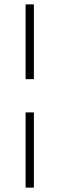

<svg xmlns="http://www.w3.org/2000/svg" viewBox="-20 -627 272 878"><path d="M97 -265V-607H135V-265ZM97 231V-113H135V231Z"/></svg>

Font: UnnaRegular
Style: Regular
Weight: 400
Designer: Jorge de Buen Unna
Foundry: Omnibus-Type
Version: Version 2.008;hotconv 1.0.109;makeotfexe 2.5.65596